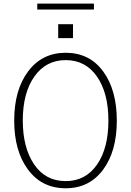

<svg xmlns="http://www.w3.org/2000/svg" viewBox="-20 -1011 716 1049"><path d="M297.9 -802.7V-878.9H378.9V-802.7ZM183.6 -959V-991.2H493.2V-959ZM57.6 -352.5Q57.6 -519.5 133.8 -621.1Q210 -722.7 338.9 -722.7Q468.8 -722.7 543.5 -621.1Q618.2 -519.5 618.2 -351.6Q618.2 -184.6 543 -83.5Q467.8 17.6 338.9 17.6Q209 17.6 133.3 -84Q57.6 -185.5 57.6 -352.5ZM104.5 -352.5Q104.5 -204.1 166.5 -112.8Q228.5 -21.5 338.9 -21.5Q447.3 -21.5 509.8 -111.3Q572.3 -201.2 572.3 -351.6Q572.3 -502.9 509.8 -592.8Q447.3 -682.6 338.9 -682.6Q231.4 -682.6 168 -593.3Q104.5 -503.9 104.5 -352.5Z"/></svg>

Font: Gothic A1 ExtraLight
Style: Regular
Weight: 275
Designer: HanYang I&C Co.,Ltd.
Foundry: HanYang I&C Co.,Ltd.
Version: Version 2.50